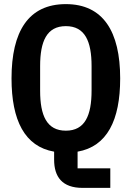

<svg xmlns="http://www.w3.org/2000/svg" viewBox="-20 -730 640 933"><path d="M516 88H357V7C500 -18 564 -145 564 -349C564 -577 481 -710 300 -710C118 -710 36 -577 36 -349C36 -145 100 -18 243 7V46C243 129 282 183 381 183H516ZM300 -95C207 -95 175 -169 175 -289V-409C175 -529 207 -603 300 -603C393 -603 425 -529 425 -409V-290C425 -169 393 -95 300 -95Z"/></svg>

Font: IBM Mono SemiBold
Style: Regular
Weight: 600
Monospace: yes
Designer: Mike Abbink, Paul van der Laan, Pieter van Rosmalen
Foundry: Bold Monday
Version: Version 2.3